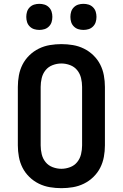

<svg xmlns="http://www.w3.org/2000/svg" viewBox="-20 -973 640 1001"><path d="M300 8Q270 8 240 3Q210 -2 182.5 -15.5Q155 -29 133 -50.5Q111 -72 97.5 -98.5Q84 -125 78.5 -155Q73 -185 73 -215V-520Q73 -550 78.5 -580Q84 -610 97.5 -636.5Q111 -663 133 -684.5Q155 -706 182.5 -719.5Q210 -733 240 -738Q270 -743 300 -743Q330 -743 360 -738Q390 -733 417.5 -719.5Q445 -706 467 -684.5Q489 -663 502.5 -636.5Q516 -610 521.5 -580Q527 -550 527 -520V-215Q527 -185 521.5 -155Q516 -125 502.5 -98.5Q489 -72 467 -50.5Q445 -29 417.5 -15.5Q390 -2 360 3Q330 8 300 8ZM300 -93Q323 -93 345.5 -101.5Q368 -110 382.5 -128Q397 -146 402.5 -169Q408 -192 408 -215V-520Q408 -543 402.5 -566Q397 -589 382.5 -607Q368 -625 345.5 -633.5Q323 -642 300 -642Q277 -642 254.5 -633.5Q232 -625 217.5 -607Q203 -589 197.5 -566Q192 -543 192 -520V-215Q192 -192 197.5 -169Q203 -146 217.5 -128Q232 -110 254.5 -101.5Q277 -93 300 -93ZM415 -817Q401 -817 388 -821Q375 -825 365 -835Q355 -845 351 -858Q347 -871 347 -885Q347 -899 351 -912Q355 -925 365 -935Q375 -945 388 -949Q401 -953 415 -953Q429 -953 442 -949Q455 -945 465 -935Q475 -925 479 -912Q483 -899 483 -885Q483 -871 479 -858Q475 -845 465 -835Q455 -825 442 -821Q429 -817 415 -817ZM185 -817Q171 -817 158 -821Q145 -825 135 -835Q125 -845 121 -858Q117 -871 117 -885Q117 -899 121 -912Q125 -925 135 -935Q145 -945 158 -949Q171 -953 185 -953Q199 -953 212 -949Q225 -945 235 -935Q245 -925 249 -912Q253 -899 253 -885Q253 -871 249 -858Q245 -845 235 -835Q225 -825 212 -821Q199 -817 185 -817Z"/></svg>

Font: Iosevka Aile
Style: Bold
Weight: 700
Designer: Belleve Invis
Foundry: Belleve Invis
Version: Version 28.0.1; ttfautohint (v1.8.4)